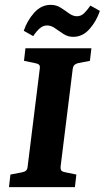

<svg xmlns="http://www.w3.org/2000/svg" viewBox="-20 -772 432 792"><path d="M17 0 23 -52 70 -61Q81 -63 87 -68Q93 -73 94 -85L144 -488Q146 -501 140.5 -505.5Q135 -510 123 -512L79 -521L85 -573H357L351 -521L304 -512Q294 -510 288 -505Q282 -500 280 -488L230 -85Q229 -72 234 -67.5Q239 -63 251 -61L295 -52L289 0ZM282 -620Q260 -620 241.5 -632Q223 -644 207 -655.5Q191 -667 174 -667Q158 -667 144.5 -655.5Q131 -644 117 -623L78 -645Q92 -687 121 -719.5Q150 -752 189 -752Q212 -752 230 -740.5Q248 -729 264.5 -717Q281 -705 297 -705Q314 -705 326.5 -717Q339 -729 353 -749L392 -727Q378 -685 349.5 -652.5Q321 -620 282 -620Z"/></svg>

Font: Yrsa
Style: Italic
Weight: 400
Italic angle: -7.10001°
Designer: Anna Giedrys (Yrsa+Rasa design), David Brezina (Yrsa art-direction, Rasa art-direction, design)
Foundry: Rosetta Type Foundry
Version: Version 2.004